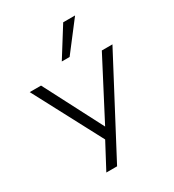

<svg xmlns="http://www.w3.org/2000/svg" viewBox="-219 -885 1081 1190"><g transform="rotate(-30 321.5 -290.0)"><path d="M187 180 297 -27V25L25 -489H106L330 -57H316L541 -489H617L264 180ZM292 -554 421 -760H506L348 -554Z"/></g></svg>

Font: Nunito Sans 10pt Expanded Light
Style: Regular
Weight: 300
Width: 7
Designer: Vernon Adams
Foundry: Vernon Adams
Version: Version 3.101;gftools[0.9.27]